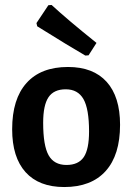

<svg xmlns="http://www.w3.org/2000/svg" viewBox="-20 -744 534 774"><path d="M188 -724Q253 -664 369 -571L337 -521L324 -520Q260 -557 130 -638L127 -651L175 -723ZM254 -474Q356 -474 410 -414Q464 -354 464 -241Q464 -119 406 -54.5Q348 10 239 10Q137 10 83 -50Q29 -110 29 -223Q29 -345 87 -409.5Q145 -474 254 -474ZM245 -384Q197 -384 175.5 -352Q154 -320 154 -249Q154 -157 176 -118Q198 -79 248 -79Q296 -79 317.5 -110.5Q339 -142 339 -214Q339 -305 316.5 -344.5Q294 -384 245 -384Z"/></svg>

Font: Alegreya Sans SC
Style: Bold
Weight: 700
Designer: Juan Pablo del Peral
Foundry: Huerta Tipografica
Version: Version 2.007